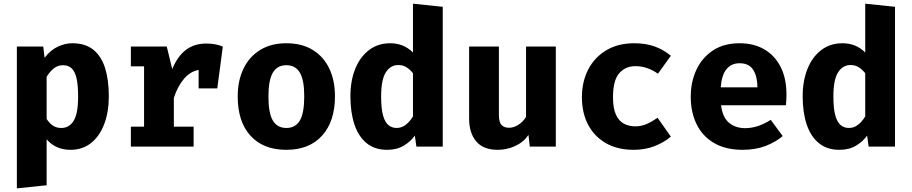

<svg xmlns="http://www.w3.org/2000/svg" viewBox="-20 -798 4963 1045"><path d="M373.3 -562.6Q444.6 -562.6 488.2 -527.2Q531.8 -491.8 552.1 -427.2Q572.3 -362.6 572.3 -273.8Q572.3 -189.7 547.7 -123.8Q523.1 -57.9 476.4 -20.3Q429.7 17.4 363.1 17.4Q283.6 17.4 233.8 -39.5V210.3L71.8 227.2V-544.6H215.4L222.6 -483.6Q255.9 -526.2 295.4 -544.4Q334.9 -562.6 373.3 -562.6ZM323.1 -443.1Q294.9 -443.1 273.3 -426.2Q251.8 -409.2 233.8 -380V-150.3Q250.8 -125.1 269.5 -113.3Q288.2 -101.5 313.8 -101.5Q356.9 -101.5 381 -140.8Q405.1 -180 405.1 -271.8Q405.1 -339.5 395.4 -376.7Q385.6 -413.8 367.2 -428.5Q348.7 -443.1 323.1 -443.1Z M692.3 0V-108.7H764.1V-436.9H692.3V-544.6H887.7L917.4 -422.1Q946.7 -492.3 992.1 -526.7Q1037.4 -561 1103.1 -561Q1130.8 -561 1152.3 -556.7Q1173.8 -552.3 1192.8 -544.6L1162.6 -316.9H1061V-417.4Q1014.9 -409.2 980 -367.4Q945.1 -325.6 926.2 -264.6V-108.7H1033.8V0Z M1538.5 -562.6Q1622.6 -562.6 1681.5 -526.7Q1740.5 -490.8 1771.8 -425.9Q1803.1 -361 1803.1 -273.8Q1803.1 -137.4 1733.3 -60Q1663.6 17.4 1538.5 17.4Q1413.3 17.4 1343.6 -59Q1273.8 -135.4 1273.8 -272.8Q1273.8 -359.5 1305.4 -424.6Q1336.9 -489.7 1396.2 -526.2Q1455.4 -562.6 1538.5 -562.6ZM1538.5 -443.1Q1488.7 -443.1 1464.9 -402.3Q1441 -361.5 1441 -272.8Q1441 -182.6 1464.9 -142.1Q1488.7 -101.5 1538.5 -101.5Q1588.2 -101.5 1612.1 -142.1Q1635.9 -182.6 1635.9 -273.8Q1635.9 -362.1 1612.1 -402.6Q1588.2 -443.1 1538.5 -443.1Z M2227.7 -777.9 2389.7 -761V0H2246.2L2237.9 -60Q2215.4 -28.2 2177.9 -5.4Q2140.5 17.4 2087.2 17.4Q2019.5 17.4 1975.1 -19Q1930.8 -55.4 1909 -120.8Q1887.2 -186.2 1887.2 -273.8Q1887.2 -357.9 1913.3 -423.1Q1939.5 -488.2 1988.2 -525.4Q2036.9 -562.6 2104.1 -562.6Q2177.4 -562.6 2227.7 -512.3ZM2147.7 -444.1Q2105.6 -444.1 2080 -404.4Q2054.4 -364.6 2054.4 -272.8Q2054.4 -205.6 2065.1 -168.5Q2075.9 -131.3 2094.9 -116.4Q2113.8 -101.5 2138.5 -101.5Q2165.6 -101.5 2187.9 -118.5Q2210.3 -135.4 2227.7 -164.6V-399.5Q2210.8 -420.5 2191.8 -432.3Q2172.8 -444.1 2147.7 -444.1Z M2695.4 -544.6V-171.8Q2695.4 -132.3 2710 -117.4Q2724.6 -102.6 2750.8 -102.6Q2775.9 -102.6 2801 -118.5Q2826.2 -134.4 2843.1 -161.5V-544.6H3005.1V0H2863.6L2856.4 -63.6Q2828.7 -23.6 2783.6 -3.1Q2738.5 17.4 2689.2 17.4Q2610.3 17.4 2571.8 -28.5Q2533.3 -74.4 2533.3 -151.8V-544.6Z M3437.4 -110.3Q3470.8 -110.3 3500.3 -123.3Q3529.7 -136.4 3559 -156.9L3631.3 -54.4Q3595.4 -23.6 3543.8 -3.1Q3492.3 17.4 3428.7 17.4Q3341 17.4 3277.9 -18.7Q3214.9 -54.9 3181 -119.2Q3147.2 -183.6 3147.2 -268.7Q3147.2 -353.8 3181.8 -420.3Q3216.4 -486.7 3280.3 -524.6Q3344.1 -562.6 3431.8 -562.6Q3493.8 -562.6 3542.3 -545.4Q3590.8 -528.2 3631.3 -494.4L3561 -396.9Q3533.3 -416.4 3502.6 -427.2Q3471.8 -437.9 3438.5 -437.9Q3383.6 -437.9 3350 -399.2Q3316.4 -360.5 3316.4 -268.7Q3316.4 -208.7 3332.3 -174.1Q3348.2 -139.5 3375.6 -124.9Q3403.1 -110.3 3437.4 -110.3Z M3904.6 -225.1Q3912.8 -158.5 3948.2 -129.5Q3983.6 -100.5 4035.4 -100.5Q4072.8 -100.5 4107.7 -112.8Q4142.6 -125.1 4174.9 -145.6L4240 -57.4Q4201.5 -24.6 4146.9 -3.6Q4092.3 17.4 4022.6 17.4Q3929.2 17.4 3866.2 -19.7Q3803.1 -56.9 3771.3 -122.1Q3739.5 -187.2 3739.5 -271.8Q3739.5 -352.3 3770.3 -418.2Q3801 -484.1 3860.3 -523.3Q3919.5 -562.6 4005.1 -562.6Q4083.1 -562.6 4140.3 -529.2Q4197.4 -495.9 4229 -433.3Q4260.5 -370.8 4260.5 -283.1Q4260.5 -269.2 4259.7 -253.3Q4259 -237.4 4257.4 -225.1ZM4005.1 -453.8Q3961.5 -453.8 3934.9 -422.6Q3908.2 -391.3 3902.6 -322.6H4102.6Q4102.1 -382.1 4079.5 -417.9Q4056.9 -453.8 4005.1 -453.8Z M4689.2 -777.9 4851.3 -761V0H4707.7L4699.5 -60Q4676.9 -28.2 4639.5 -5.4Q4602.1 17.4 4548.7 17.4Q4481 17.4 4436.7 -19Q4392.3 -55.4 4370.5 -120.8Q4348.7 -186.2 4348.7 -273.8Q4348.7 -357.9 4374.9 -423.1Q4401 -488.2 4449.7 -525.4Q4498.5 -562.6 4565.6 -562.6Q4639 -562.6 4689.2 -512.3ZM4609.2 -444.1Q4567.2 -444.1 4541.5 -404.4Q4515.9 -364.6 4515.9 -272.8Q4515.9 -205.6 4526.7 -168.5Q4537.4 -131.3 4556.4 -116.4Q4575.4 -101.5 4600 -101.5Q4627.2 -101.5 4649.5 -118.5Q4671.8 -135.4 4689.2 -164.6V-399.5Q4672.3 -420.5 4653.3 -432.3Q4634.4 -444.1 4609.2 -444.1Z"/></svg>

Font: Fira Code
Style: Bold
Weight: 700
Monospace: yes
Designer: Carrois Corporate, Edenspiekermann AG, Nikita Prokopov
Foundry: Carrois Corporate, Edenspiekermann AG, Nikita Prokopov
Version: Version 6.000; ttfautohint (v1.8.2) -l 8 -r 50 -G 200 -x 14 